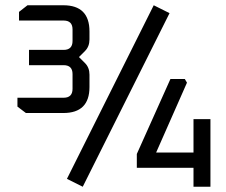

<svg xmlns="http://www.w3.org/2000/svg" viewBox="-20 -710 860 730"><path d="M46.3 -304.7V-338.4H221.8Q255.8 -338.4 255.8 -372.3V-428.3Q255.8 -462.2 221.8 -462.2H90.3V-520.3H221.8Q255.8 -520.3 255.8 -554.3V-598Q255.8 -631.9 221.8 -631.9H52.3V-664.8L84.5 -690H220.7Q320.2 -690 320.2 -590.5V-560.1Q320.2 -533.1 303.2 -516.1L280.2 -493.1L303.2 -470.1Q320.2 -453.1 320.2 -426.1V-379Q320.2 -280.3 220.7 -280.3H78.5ZM234.5 -30 564.5 -690 624.6 -660 294.6 0ZM500.2 -72V-124.6L628 -409.7H682.6L690.9 -395.7L573.6 -130H715.7V-257.1H780.1V0H715.7V-72Z"/></svg>

Font: Oxanium ExtraLight
Style: Regular
Weight: 200
Designer: Severin Meyer
Version: Version 2.000